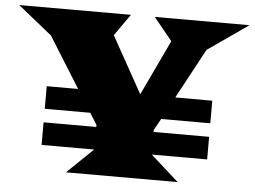

<svg xmlns="http://www.w3.org/2000/svg" viewBox="-70 -764 1097 827"><g transform="rotate(5 478.0 -350.0)"><path d="M128.9 -108.4V-206.1H356.9V-214.8L325.7 -264.6H128.9V-362.3H264.6L127.9 -581.5L-19.5 -700.2H463.4L397.5 -606.4L533.2 -362.8L646.5 -602.1L566.4 -700.2H976.1L800.8 -578.1L684.6 -362.3H844.7V-264.6H632.3L604.5 -214.8V-206.1H844.7V-108.4H605.5L726.6 0H243.7L356 -108.4Z"/></g></svg>

Font: Goblin
Style: Regular
Weight: 400
Designer: Riccardo De Franceschi
Foundry: Sorkin Type Co.
Version: Version 1.001